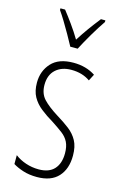

<svg xmlns="http://www.w3.org/2000/svg" viewBox="-119 -816 556 879"><g transform="rotate(15 158.5 -377.0)"><path d="M284 -127Q284 -64 250 -27Q216 10 149 10Q112 10 83 0.5Q54 -9 35 -21V-63Q57 -46 86.5 -36Q116 -26 148 -26Q197 -26 221.5 -53Q246 -80 246 -128Q246 -160 235.5 -181Q225 -202 204.5 -217.5Q184 -233 155 -252Q121 -272 94.5 -293Q68 -314 53 -341Q38 -368 38 -408Q38 -463 72.5 -501Q107 -539 177 -539Q237 -539 281 -510L265 -479Q228 -505 176 -505Q130 -505 102 -479.5Q74 -454 74 -407Q74 -366 97.5 -340.5Q121 -315 169 -285Q202 -265 228 -245Q254 -225 269 -197.5Q284 -170 284 -127ZM143 -606Q130 -630 114 -658.5Q98 -687 82 -713Q66 -739 54 -756V-764H76Q95 -740 118 -708Q141 -676 160 -644Q181 -677 200.5 -704Q220 -731 246 -764H267V-756Q245 -724 220.5 -682.5Q196 -641 178 -606Z"/></g></svg>

Font: Noto Sans Gujarati ExtraCondensed ExtraLight
Style: Regular
Weight: 200
Width: 2
Designer: Jelle Bosma - Monotype Design Team, Universal Thirst
Foundry: Monotype Imaging Inc.
Version: Version 2.106; ttfautohint (v1.8.4.7-5d5b)